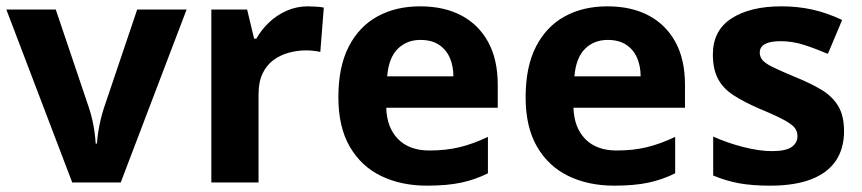

<svg xmlns="http://www.w3.org/2000/svg" viewBox="-20 -576 2722 606"><path d="M208 0 0 -546H156L261 -235Q267 -217 271.5 -197Q276 -177 278.5 -158Q281 -139 282 -123H286Q287 -140 290 -159Q293 -178 297.5 -197.5Q302 -217 308 -235L413 -546H569L361 0Z M952 -556Q963 -556 978 -555Q993 -554 1002 -552L991 -412Q984 -414 970.5 -415.5Q957 -417 947 -417Q918 -417 891 -409.5Q864 -402 842.5 -386Q821 -370 808.5 -343.5Q796 -317 796 -278V0H647V-546H760L782 -454H789Q805 -482 829 -505Q853 -528 884.5 -542Q916 -556 952 -556Z M1306 -556Q1382 -556 1436.5 -527Q1491 -498 1521 -443Q1551 -388 1551 -308V-236H1199Q1201 -173 1236.5 -137Q1272 -101 1335 -101Q1388 -101 1431 -111.5Q1474 -122 1520 -144V-29Q1480 -9 1435.5 0.5Q1391 10 1328 10Q1246 10 1183 -20.5Q1120 -51 1084 -113Q1048 -175 1048 -269Q1048 -365 1080.5 -428.5Q1113 -492 1171 -524Q1229 -556 1306 -556ZM1307 -450Q1264 -450 1235.5 -422Q1207 -394 1202 -335H1411Q1411 -368 1399.5 -394Q1388 -420 1365 -435Q1342 -450 1307 -450Z M1897 -556Q1973 -556 2027.5 -527Q2082 -498 2112 -443Q2142 -388 2142 -308V-236H1790Q1792 -173 1827.5 -137Q1863 -101 1926 -101Q1979 -101 2022 -111.5Q2065 -122 2111 -144V-29Q2071 -9 2026.5 0.5Q1982 10 1919 10Q1837 10 1774 -20.5Q1711 -51 1675 -113Q1639 -175 1639 -269Q1639 -365 1671.5 -428.5Q1704 -492 1762 -524Q1820 -556 1897 -556ZM1898 -450Q1855 -450 1826.5 -422Q1798 -394 1793 -335H2002Q2002 -368 1990.5 -394Q1979 -420 1956 -435Q1933 -450 1898 -450Z M2644 -162Q2644 -107 2618 -68.5Q2592 -30 2540 -10Q2488 10 2411 10Q2354 10 2313 2.5Q2272 -5 2231 -22V-145Q2275 -125 2326 -112Q2377 -99 2416 -99Q2460 -99 2478.5 -112Q2497 -125 2497 -146Q2497 -160 2489.5 -171Q2482 -182 2457 -196Q2432 -210 2379 -232Q2328 -254 2295 -275.5Q2262 -297 2246 -327.5Q2230 -358 2230 -404Q2230 -480 2289 -518Q2348 -556 2446 -556Q2497 -556 2543 -546Q2589 -536 2638 -513L2593 -406Q2553 -423 2517 -434.5Q2481 -446 2444 -446Q2411 -446 2394.5 -437Q2378 -428 2378 -410Q2378 -397 2386.5 -386.5Q2395 -376 2419.5 -364Q2444 -352 2492 -332Q2539 -313 2573 -292.5Q2607 -272 2625.5 -241.5Q2644 -211 2644 -162Z"/></svg>

Font: Noto Sans Gurmukhi
Style: Regular
Weight: 400
Designer: Jelle Bosma - Monotype Design Team
Foundry: Monotype Imaging Inc.
Version: Version 2.003